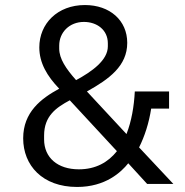

<svg xmlns="http://www.w3.org/2000/svg" viewBox="-20 -730 734 762"><path d="M564 0H668L532 -145C554 -189 571 -241 580 -299H651V-367H515C512 -308 502 -249 482 -198L325 -367C413 -416 485 -468 485 -560C485 -649 416 -710 317 -710C208 -710 136 -636 136 -542C136 -480 167 -428 215 -378C143 -339 72 -285 72 -181C72 -74 148 12 286 12C399 12 461 -47 489 -82ZM313 -643C364 -643 408 -612 408 -558V-546C408 -491 345 -446 282 -412C242 -457 215 -497 215 -537V-549C215 -602 256 -643 313 -643ZM293 -58C209 -58 155 -104 155 -177V-192C155 -270 203 -303 257 -332L444 -130C409 -86 360 -58 293 -58Z"/></svg>

Font: LVC Sans
Style: Regular
Weight: 400
Designer: Mike Abbink, Paul van der Laan, Pieter van Rosmalen
Foundry: Bold Monday
Version: Version 3.0